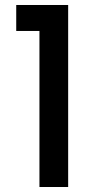

<svg xmlns="http://www.w3.org/2000/svg" viewBox="-20 -749 390 769"><path d="M138 -625H45V-729H253V0H138Z"/></svg>

Font: SVN-Poppins Medium
Style: Regular
Weight: 500
Designer: Ninad Kale (Devanagari), Jonny Pinhorn (Latin)
Foundry: Indian Type Foundry
Version: Version 3.002 2017; ttfautohint (v1.8.3)